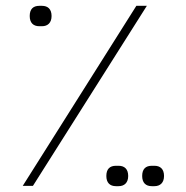

<svg xmlns="http://www.w3.org/2000/svg" viewBox="-20 -638 638 659"><path d="M58 0H93L484 -618H448ZM82 -583C82 -560 94 -548 115 -548H124C144 -548 157 -560 157 -583C157 -607 144 -618 124 -618H115C94 -618 82 -607 82 -583ZM468 -34C468 -11 480 1 501 1H510C530 1 543 -11 543 -34C543 -58 530 -69 510 -69H501C480 -69 468 -58 468 -34ZM345 -34C345 -11 357 1 378 1H387C407 1 420 -11 420 -34C420 -58 407 -69 387 -69H378C357 -69 345 -58 345 -34Z"/></svg>

Font: IBM Plex Arabic ExtraLight
Style: Regular
Weight: 200
Designer: Mike Abbink, Paul van der Laan, Pieter van Rosmalen, Wael Morcos, Khajak Apelian
Foundry: Bold Monday
Version: Version 1.0